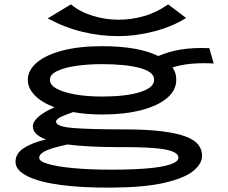

<svg xmlns="http://www.w3.org/2000/svg" viewBox="-20 -685 1040 877"><path d="M446 -162Q375 -162 314 -173Q285 -163 260.5 -152Q236 -141 236 -129Q236 -107 312 -100.5Q388 -94 548 -94Q653 -94 722 -85Q791 -76 830.5 -60.5Q870 -45 886.5 -23Q903 -1 903 26Q903 63 862.5 96Q822 129 731 150Q640 171 488 172Q357 173 258.5 160Q160 147 105.5 120Q51 93 51 54Q51 15 90 -9.5Q129 -34 190 -48Q130 -70 130 -108Q130 -130 156.5 -152.5Q183 -175 229 -195Q170 -217 138.5 -250Q107 -283 107 -320Q107 -364 148 -399Q189 -434 265 -454Q341 -474 446 -474Q612 -474 703 -429Q752 -450 807.5 -459Q863 -468 936 -465L956 -395Q904 -398 856.5 -394Q809 -390 768 -377Q786 -351 785 -320Q785 -273 743.5 -237.5Q702 -202 625.5 -182Q549 -162 446 -162ZM446 -244Q554 -244 619 -264Q684 -284 684 -321Q684 -357 619 -374.5Q554 -392 446 -392Q384 -392 330 -384.5Q276 -377 242 -361Q208 -345 208 -321Q208 -296 240.5 -279Q273 -262 327 -253Q381 -244 446 -244ZM159 36Q159 52 200 64Q241 76 315.5 83Q390 90 490 90Q581 90 649.5 84.5Q718 79 756.5 66.5Q795 54 795 35Q795 9 733 -2.5Q671 -14 522 -13Q453 -13 394 -16Q335 -19 288 -25Q255 -18 225.5 -9.5Q196 -1 177.5 10Q159 21 159 36ZM518 -520Q438 -520 357 -539.5Q276 -559 198 -601L304 -665Q345 -631 403 -613Q461 -595 522 -595Q579 -595 636.5 -611Q694 -627 748 -665L830 -603Q769 -564 685.5 -542Q602 -520 518 -520Z"/></svg>

Font: Inconsolata UltraExpanded SemiBold
Style: Regular
Weight: 600
Width: 9
Monospace: yes
Designer: Raph Levien, Cyreal, Brenton Simpson
Foundry: Raph Levien, Cyreal, Google
Version: Version 3.001; ttfautohint (v1.8.2.53-6de2)